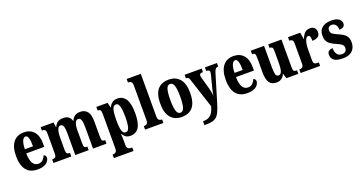

<svg xmlns="http://www.w3.org/2000/svg" viewBox="-42 -1620 5138 2707"><g transform="rotate(-20 2527.0 -266.5)"><path d="M260 10Q147 10 91 -62Q35 -134 35 -265Q35 -406 91.5 -477.5Q148 -549 250 -549Q345 -549 399.5 -487.5Q454 -426 454 -307V-258H184Q186 -157 214.5 -109.5Q243 -62 297 -62Q340 -62 365 -87.5Q390 -113 405 -149Q418 -145 428 -134Q438 -123 438 -105Q438 -79 420 -52.5Q402 -26 363 -8Q324 10 260 10ZM308 -320Q308 -397 295.5 -441.5Q283 -486 254 -486Q224 -486 205.5 -443Q187 -400 186 -320Z M498 0V-53H503Q531 -53 546 -65Q561 -77 561 -122V-420Q561 -463 546 -474.5Q531 -486 504 -486H501V-536H694L705 -464H710Q726 -504 756 -526.5Q786 -549 844 -549Q889 -549 919 -528.5Q949 -508 963 -462H967Q982 -504 1014 -526.5Q1046 -549 1098 -549Q1165 -549 1202.5 -503Q1240 -457 1240 -356V-123Q1240 -77 1251.5 -65Q1263 -53 1291 -53H1294V0H1092V-330Q1092 -393 1079.5 -428.5Q1067 -464 1036 -464Q1014 -464 1000 -444.5Q986 -425 979.5 -392.5Q973 -360 973 -321V-123Q973 -77 984.5 -65Q996 -53 1023 -53H1027V0H826V-330Q826 -393 814.5 -428.5Q803 -464 772 -464Q749 -464 735 -442.5Q721 -421 715 -385.5Q709 -350 709 -309V-118Q709 -76 722.5 -64.5Q736 -53 764 -53H766V0Z M1322 227V174H1334Q1343 174 1355.5 169.5Q1368 165 1378 151.5Q1388 138 1388 109V-413Q1388 -459 1375 -471Q1362 -483 1340 -483H1336V-536H1505L1523 -461H1527Q1544 -498 1574.5 -522Q1605 -546 1653 -546Q1735 -546 1778.5 -479Q1822 -412 1822 -266Q1822 -121 1779 -54.5Q1736 12 1651 12Q1609 12 1582.5 -7Q1556 -26 1538 -58H1533Q1535 -35 1536 -7Q1537 21 1537 53V109Q1537 137 1546.5 151Q1556 165 1568.5 169.5Q1581 174 1590 174H1617V227ZM1607 -58Q1643 -58 1658 -110Q1673 -162 1673 -266Q1673 -366 1658 -420.5Q1643 -475 1609 -475Q1566 -475 1551.5 -419.5Q1537 -364 1537 -267Q1537 -162 1551 -110Q1565 -58 1607 -58Z M1873 0V-53H1883Q1907 -53 1922 -67.5Q1937 -82 1937 -125V-646Q1937 -673 1927 -686Q1917 -699 1904 -703Q1891 -707 1883 -707H1873V-760H2085V-125Q2085 -82 2100.5 -67.5Q2116 -53 2140 -53H2148V0Z M2422 10Q2318 10 2258.5 -59.5Q2199 -129 2199 -270Q2199 -549 2425 -549Q2529 -549 2588.5 -480Q2648 -411 2648 -270Q2648 10 2422 10ZM2424 -53Q2465 -53 2481.5 -108Q2498 -163 2498 -270Q2498 -377 2481 -431Q2464 -485 2423 -485Q2382 -485 2366 -431Q2350 -377 2350 -270Q2350 -163 2366.5 -108Q2383 -53 2424 -53Z M2681 169Q2739 169 2773.5 149Q2808 129 2828 93Q2848 57 2861 9L2716 -435Q2706 -466 2695.5 -474.5Q2685 -483 2666 -483H2661V-536H2917V-483H2913Q2886 -483 2875 -474Q2864 -465 2864 -450Q2864 -439 2867 -425.5Q2870 -412 2875 -397L2919 -239Q2929 -202 2934.5 -170.5Q2940 -139 2942 -118Q2945 -142 2948.5 -163.5Q2952 -185 2958 -206L3006 -394Q3010 -405 3013 -421.5Q3016 -438 3016 -450Q3016 -468 3005 -474Q2994 -480 2970 -482L2966 -483V-536H3146V-483H3143Q3120 -483 3105.5 -467.5Q3091 -452 3079 -412L2956 -4Q2935 65 2915.5 110Q2896 155 2870 180.5Q2844 206 2803.5 216.5Q2763 227 2698 227H2681Z M3406 10Q3293 10 3237 -62Q3181 -134 3181 -265Q3181 -406 3237.5 -477.5Q3294 -549 3396 -549Q3491 -549 3545.5 -487.5Q3600 -426 3600 -307V-258H3330Q3332 -157 3360.5 -109.5Q3389 -62 3443 -62Q3486 -62 3511 -87.5Q3536 -113 3551 -149Q3564 -145 3574 -134Q3584 -123 3584 -105Q3584 -79 3566 -52.5Q3548 -26 3509 -8Q3470 10 3406 10ZM3454 -320Q3454 -397 3441.5 -441.5Q3429 -486 3400 -486Q3370 -486 3351.5 -443Q3333 -400 3332 -320Z M3845 10Q3771 10 3738 -38Q3705 -86 3705 -188V-413Q3705 -456 3696.5 -469.5Q3688 -483 3657 -483H3654V-536H3853V-215Q3853 -142 3863 -108Q3873 -74 3905 -74Q3938 -74 3952 -115.5Q3966 -157 3966 -227V-419Q3966 -463 3953.5 -473Q3941 -483 3919 -483H3916V-536H4114V-116Q4114 -72 4127.5 -62.5Q4141 -53 4164 -53H4172V0H3993L3971 -72H3967Q3930 10 3845 10Z M4206 0V-53H4210Q4238 -53 4254 -65.5Q4270 -78 4270 -125V-415Q4270 -459 4256 -471Q4242 -483 4215 -483H4212V-536H4395L4412 -437H4416Q4436 -491 4466 -519.5Q4496 -548 4545 -548Q4592 -548 4613 -522.5Q4634 -497 4634 -458Q4634 -412 4602.5 -391Q4571 -370 4518 -370Q4518 -411 4511.5 -432Q4505 -453 4481 -453Q4461 -453 4447 -426.5Q4433 -400 4426 -359.5Q4419 -319 4419 -277V-120Q4419 -76 4433 -64.5Q4447 -53 4471 -53H4499V0Z M4843 10Q4745 10 4707 -21.5Q4669 -53 4669 -103Q4669 -143 4693 -159Q4717 -175 4750 -175Q4750 -113 4776 -81.5Q4802 -50 4845 -50Q4886 -50 4903 -70Q4920 -90 4920 -120Q4920 -152 4896.5 -171.5Q4873 -191 4823 -212Q4773 -233 4740 -255.5Q4707 -278 4691 -309.5Q4675 -341 4675 -389Q4675 -469 4726.5 -508.5Q4778 -548 4862 -548Q4943 -548 4978 -518.5Q5013 -489 5013 -453Q5013 -387 4929 -387Q4929 -437 4906 -463Q4883 -489 4849 -489Q4822 -489 4805 -473Q4788 -457 4788 -429Q4788 -395 4808.5 -376.5Q4829 -358 4886 -334Q4930 -316 4963 -294.5Q4996 -273 5013.5 -241.5Q5031 -210 5031 -161Q5031 -84 4983.5 -37Q4936 10 4843 10Z"/></g></svg>

Font: Noto Serif Tamil ExtraCondensed ExtraBold
Style: Italic
Weight: 800
Width: 2
Italic angle: -12°
Designer: Indian Type Foundry, Tom Grace, and the Monotype Design Team
Foundry: Monotype Imaging Inc.
Version: Version 2.003; ttfautohint (v1.8.4.7-5d5b)